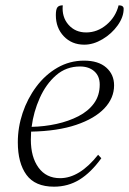

<svg xmlns="http://www.w3.org/2000/svg" viewBox="-20 -690 485 722"><path d="M183 12Q112 12 79.5 -32.5Q47 -77 47 -155Q47 -211 65 -265Q83 -319 116.5 -364Q150 -409 196 -435.5Q242 -462 296 -462Q350 -462 379.5 -436Q409 -410 409 -369Q409 -321 372.5 -282.5Q336 -244 266.5 -220.5Q197 -197 97 -195Q96 -180 96 -165Q96 -99 125 -59.5Q154 -20 206 -20Q279 -20 349 -108L361 -95Q322 -41 279 -14.5Q236 12 183 12ZM281 -440Q229 -440 191 -407Q153 -374 129.5 -321.5Q106 -269 99 -213Q147 -214 192.5 -224Q238 -234 275 -253Q312 -272 333.5 -301.5Q355 -331 355 -372Q355 -404 334.5 -422Q314 -440 281 -440ZM297 -522Q250 -522 220 -553.5Q190 -585 190 -633Q190 -654 195.5 -662Q201 -670 216 -670Q212 -626 237.5 -597Q263 -568 304 -568Q346 -568 380.5 -597Q415 -626 426 -670Q445 -670 445 -657Q445 -626 422.5 -594.5Q400 -563 365.5 -542.5Q331 -522 297 -522Z"/></svg>

Font: Petrona ExtraLight
Style: Italic
Weight: 200
Italic angle: -9°
Designer: Ringo R. Seeber
Foundry: Ringo R. Seeber
Version: Version 2.001; ttfautohint (v1.8.3)